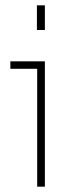

<svg xmlns="http://www.w3.org/2000/svg" viewBox="-20 -703 276 723"><path d="M120 0V-457L133 -444H19V-472H149V0ZM119 -590V-683H149V-590Z"/></svg>

Font: SUSE Thin
Style: Regular
Weight: 250
Designer: Rene Bieder
Foundry: SUSE
Version: Version 1.000